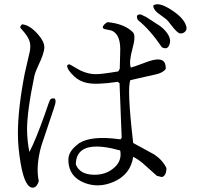

<svg xmlns="http://www.w3.org/2000/svg" viewBox="-20 -800 960 901"><path d="M699 -774Q724 -793 785 -753Q841 -717 853 -680Q860 -661 847 -650Q839 -643 826 -643Q813 -643 782 -684Q767 -704 761 -709L718 -741Q699 -758 699 -774ZM740 -578Q682 -663 627 -706Q620 -719 624 -728Q635 -737 650 -728Q658 -723 663 -722L731 -678Q759 -657 772 -632Q784 -608 773 -586Q764 -566 740 -578ZM761 -11Q761 24 740 31L716 25L649 -35Q627 -53 605 -64Q593 18 514 53Q443 84 376 58Q305 30 301 -42Q301 -48 301 -53Q302 -90 344 -122Q348 -126 353 -129Q410 -164 538 -147Q542 -147 545 -146L551 -153L541 -410L532 -416Q432 -401 388 -411Q354 -418 330 -440Q295 -472 295 -492Q298 -498 306 -498Q308 -498 338 -480Q384 -452 430 -452Q459 -452 535 -465L542 -477Q542 -483 544 -554Q548 -633 509 -654Q506 -656 502 -657L469 -664Q465 -666 462 -670Q462 -683 484 -696Q552 -690 592 -659Q600 -653 605 -647Q618 -631 602 -573Q584 -508 594 -483Q602 -484 663 -507Q740 -537 754 -503Q758 -493 758 -477Q746 -459 712 -451Q708 -450 707 -450L592 -424Q575 -388 605 -129L704 -75Q744 -48 761 -11ZM544 -94Q375 -141 343 -67Q336 -51 336 -28Q354 18 418 20Q479 22 519 -16Q553 -48 544 -94ZM236 -338Q246 -328 235 -299Q234 -295 233 -292L174 -116Q147 -20 162 50Q154 76 139 80Q98 89 77 -33Q64 -109 64 -173Q64 -290 96 -455L120 -559Q122 -571 122 -582Q124 -614 89 -654Q76 -669 75 -670Q75 -679 84 -686Q121 -682 159 -638Q188 -605 188 -578Q188 -551 160 -493Q145 -461 141 -442Q106 -273 107 -188Q108 -135 118 -87Q147 -142 189 -260Q211 -326 216 -333Q222 -340 236 -338Z"/></svg>

Font: cwTeXKai
Style: Medium
Weight: 500
Version: Version 1.17